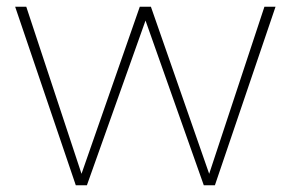

<svg xmlns="http://www.w3.org/2000/svg" viewBox="-20 -550 863 570"><path d="M205 0 25 -530H58L222 -34L395 -530H428L601 -34L765 -530H798L618 0H585L412 -489L238 0Z"/></svg>

Font: Roundo Variable
Style: Regular
Weight: 200
Designer: Shiva Nallaperumal
Foundry: Indian Type Foundry
Version: Version 2.000